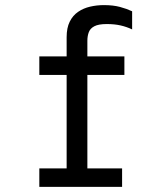

<svg xmlns="http://www.w3.org/2000/svg" viewBox="-20 -732 656 752"><path d="M241 0V-438.5H134V-511H241V-586.2Q241 -622.9 253.1 -647.1Q265.1 -671.4 285.9 -685.6Q306.8 -699.9 332.8 -705.9Q358.9 -712 386.8 -712Q423.1 -712 449.6 -704.9Q476 -697.9 497.5 -687.8V-616.8Q475.8 -627.1 452.2 -632.4Q428.6 -637.8 398.2 -637.8Q365.9 -637.8 349.6 -629.2Q333.4 -620.8 327.8 -605.9Q322.2 -591.1 322.2 -572.5V-511H467.2V-438.5H322.2V0ZM134 0V-72.5H458.2V0Z"/></svg>

Font: Overpass Mono Light
Style: Regular
Weight: 300
Monospace: yes
Designer: Delve Withrington, Dave Bailey
Foundry: Delve Fonts LLC
Version: Version 4.000